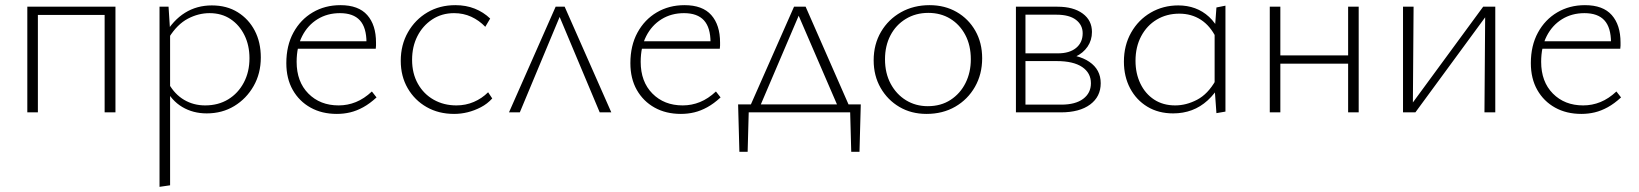

<svg xmlns="http://www.w3.org/2000/svg" viewBox="-20 -436 6359 745"><path d="M386 0V-410H428V0ZM86 0V-410H127V0ZM105 -378V-410H407V-378Z M782 4Q729 4 687 -21Q645 -46 621 -95L635 -111Q658 -70 694.5 -48.5Q731 -27 776 -27Q827 -27 865.5 -50.5Q904 -74 926 -115.5Q948 -157 948 -210Q948 -260 928.5 -299.5Q909 -339 874.5 -362Q840 -385 793 -385Q750 -385 709 -363.5Q668 -342 636 -291L619 -301Q652 -358 698 -386.5Q744 -415 802 -415Q860 -415 902.5 -388.5Q945 -362 968.5 -317Q992 -272 992 -213Q992 -151 964 -102Q936 -53 889 -24.5Q842 4 782 4ZM599 289V-410H634L640 -317V283Z M1287 6Q1229 6 1185 -18.5Q1141 -43 1116 -87Q1091 -131 1091 -191Q1091 -259 1118.5 -309.5Q1146 -360 1193.5 -388Q1241 -416 1301 -416Q1371 -416 1405 -377.5Q1439 -339 1439 -271Q1439 -265 1439 -259Q1439 -253 1438 -247H1402V-271Q1402 -329 1376.5 -357Q1351 -385 1299 -385Q1250 -385 1212 -361.5Q1174 -338 1152.5 -296Q1131 -254 1131 -196Q1131 -119 1176.5 -73Q1222 -27 1294 -27Q1329 -27 1361 -40Q1393 -53 1423 -81L1441 -58Q1415 -34 1389.5 -20Q1364 -6 1339 0Q1314 6 1287 6ZM1120 -247 1126 -276H1431V-247Z M1742 6Q1682 6 1635.5 -20.5Q1589 -47 1562 -93.5Q1535 -140 1535 -200Q1535 -262 1563 -311Q1591 -360 1638.5 -388Q1686 -416 1747 -416Q1788 -416 1822 -402.5Q1856 -389 1882 -364L1863 -332Q1839 -357 1808.5 -371Q1778 -385 1742 -385Q1694 -385 1657 -360.5Q1620 -336 1599.5 -295.5Q1579 -255 1579 -204Q1579 -151 1601.5 -111Q1624 -71 1663 -49Q1702 -27 1751 -27Q1787 -27 1818.5 -40.5Q1850 -54 1874 -78L1890 -54Q1871 -33 1846 -20Q1821 -7 1795 -0.5Q1769 6 1742 6Z M1955 0 2136 -410H2171L2352 0H2307L2142 -393H2161L1997 0Z M2622 6Q2564 6 2520 -18.5Q2476 -43 2451 -87Q2426 -131 2426 -191Q2426 -259 2453.5 -309.5Q2481 -360 2528.5 -388Q2576 -416 2636 -416Q2706 -416 2740 -377.5Q2774 -339 2774 -271Q2774 -265 2774 -259Q2774 -253 2773 -247H2737V-271Q2737 -329 2711.5 -357Q2686 -385 2634 -385Q2585 -385 2547 -361.5Q2509 -338 2487.5 -296Q2466 -254 2466 -196Q2466 -119 2511.5 -73Q2557 -27 2629 -27Q2664 -27 2696 -40Q2728 -53 2758 -81L2776 -58Q2750 -34 2724.5 -20Q2699 -6 2674 0Q2649 6 2622 6ZM2455 -247 2461 -276H2766V-247Z M2880 0 3061 -410H3106L3286 0H3241L3073 -389H3085L2919 0ZM2849 153 2844 -31H2886L2881 153ZM2863 0 2844 -31H3320L3302 0ZM3283 153 3278 -31H3320L3315 153Z M3575 6Q3516 6 3470 -21Q3424 -48 3397 -95Q3370 -142 3370 -202Q3370 -264 3398.5 -312.5Q3427 -361 3476 -388.5Q3525 -416 3587 -416Q3646 -416 3692 -389.5Q3738 -363 3764.5 -316.5Q3791 -270 3791 -210Q3791 -148 3763 -99Q3735 -50 3686.5 -22Q3638 6 3575 6ZM3580 -24Q3631 -24 3668.5 -48.5Q3706 -73 3726.5 -114Q3747 -155 3747 -206Q3747 -260 3725.5 -300.5Q3704 -341 3667 -363.5Q3630 -386 3582 -386Q3533 -386 3494.5 -362.5Q3456 -339 3435 -298.5Q3414 -258 3414 -206Q3414 -152 3436 -111Q3458 -70 3495.5 -47Q3533 -24 3580 -24Z M3922 0V-410H4083Q4145 -410 4181 -383.5Q4217 -357 4217 -312Q4217 -280 4200 -255Q4183 -230 4153 -216Q4123 -202 4081 -202L4087 -226Q4163 -226 4207 -196Q4251 -166 4251 -113Q4251 -61 4210 -30.5Q4169 0 4096 0ZM3959 -30H4098Q4153 -30 4183 -52.5Q4213 -75 4213 -113Q4213 -153 4179 -176Q4145 -199 4080 -199H3947V-229H4085Q4130 -229 4155.5 -250Q4181 -271 4181 -307Q4181 -339 4155 -359Q4129 -379 4079 -379H3959Z M4532 4Q4475 4 4432 -22Q4389 -48 4365 -93.5Q4341 -139 4341 -197Q4341 -260 4369 -309.5Q4397 -359 4445 -387Q4493 -415 4552 -415Q4587 -415 4617 -404Q4647 -393 4671.5 -370.5Q4696 -348 4712 -314L4699 -289Q4676 -336 4639.5 -359.5Q4603 -383 4556 -383Q4507 -383 4468.5 -360Q4430 -337 4408 -295.5Q4386 -254 4386 -200Q4386 -151 4405 -111.5Q4424 -72 4458.5 -49.5Q4493 -27 4540 -27Q4583 -27 4625 -49Q4667 -71 4697 -124L4716 -110Q4694 -72 4666 -46.5Q4638 -21 4604.5 -8.5Q4571 4 4532 4ZM4700 3 4693 -94V-312L4700 -407L4735 -414V-3Z M5211 0V-410H5252V0ZM4907 0V-410H4948V0ZM4926 -189V-221H5232V-189Z M5740 0 5743 -410H5782V0ZM5424 0V-410H5465L5462 0ZM5448 0V-19L5735 -410H5759V-391L5472 0Z M6116 6Q6058 6 6014 -18.5Q5970 -43 5945 -87Q5920 -131 5920 -191Q5920 -259 5947.5 -309.5Q5975 -360 6022.5 -388Q6070 -416 6130 -416Q6200 -416 6234 -377.5Q6268 -339 6268 -271Q6268 -265 6268 -259Q6268 -253 6267 -247H6231V-271Q6231 -329 6205.5 -357Q6180 -385 6128 -385Q6079 -385 6041 -361.5Q6003 -338 5981.5 -296Q5960 -254 5960 -196Q5960 -119 6005.5 -73Q6051 -27 6123 -27Q6158 -27 6190 -40Q6222 -53 6252 -81L6270 -58Q6244 -34 6218.5 -20Q6193 -6 6168 0Q6143 6 6116 6ZM5949 -247 5955 -276H6260V-247Z"/></svg>

Font: Ysabeau Infant ExtraLight
Style: Regular
Weight: 250
Designer: Christian Thalmann (Catharsis Fonts)
Version: Version 2.001;gftools[0.9.30]; featfreeze: ss01,ss02,lnum